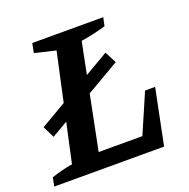

<svg xmlns="http://www.w3.org/2000/svg" viewBox="-119 -766 866 879"><g transform="rotate(-20 314.0 -326.0)"><path d="M540 -271H589L534 0H-1L7 -42Q60 -60 110 -68L222 -582L120 -606L129 -652H475L466 -611Q401 -592 345 -584L244 -79H457ZM74 -215 46 -272 429 -496 458 -439Z"/></g></svg>

Font: Piazzolla SemiBold
Style: Italic
Weight: 600
Italic angle: -11.3°
Designer: Juan Pablo del Peral
Foundry: Huerta Tipografica
Version: Version 1.330